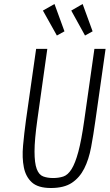

<svg xmlns="http://www.w3.org/2000/svg" viewBox="-20 -932 549 962"><path d="M161 -687 110 -329Q101 -263 95.5 -202Q90 -141 99.5 -93.5Q109 -46 140 -18Q171 10 235 10Q301 10 340 -16Q379 -42 402 -87.5Q425 -133 436.5 -194.5Q448 -256 458 -328L509 -687H453L402 -328Q388 -229 372.5 -171.5Q357 -114 338.5 -84.5Q320 -55 297 -47.5Q274 -40 246 -40Q218 -40 196.5 -48Q175 -56 164 -85.5Q153 -115 153 -173Q153 -231 167 -331L217 -687ZM444 -775 394 -912 337 -879 406 -754ZM303 -775 253 -912 195 -879 265 -754Z"/></svg>

Font: Secuela ExtLt
Style: Italic
Weight: 200
Italic angle: -8°
Designer: Fernando Haro
Foundry: deFharo
Version: Version 1.704